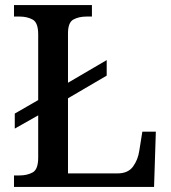

<svg xmlns="http://www.w3.org/2000/svg" viewBox="-20 -734 672 754"><path d="M35 0V-45H56Q87 -45 108.5 -57Q130 -69 130 -115V-281L38 -229V-288L130 -341V-599Q130 -645 108.5 -657Q87 -669 56 -669H35V-714H341V-669H320Q290 -669 268.5 -657.5Q247 -646 247 -603V-409L399 -498V-437L247 -348V-53H441Q483 -53 502.5 -80Q522 -107 527 -142L539 -217H592L585 0Z"/></svg>

Font: Noto Serif Toto Medium
Style: Regular
Weight: 500
Designer: Monotype Design Team
Foundry: Monotype Imaging Inc.
Version: Version 2.001; ttfautohint (v1.8.4.7-5d5b)